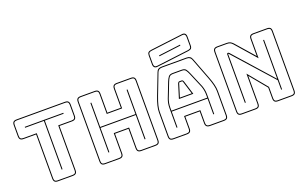

<svg xmlns="http://www.w3.org/2000/svg" viewBox="-106 -1464 3110 1965"><g transform="rotate(-20 1449.0 -481.0)"><path d="M247 10Q223 10 212 -1Q201 -12 201 -36V-517H64Q40 -517 29 -528Q18 -539 18 -563V-684Q18 -708 29 -719Q40 -730 64 -730H592Q616 -730 627 -719Q638 -708 638 -684V-563Q638 -539 627 -528Q616 -517 592 -517H455V-36Q455 -12 444 -1Q433 10 409 10ZM409 0Q428 0 436.5 -8.5Q445 -17 445 -36V-527H592Q611 -527 619.5 -535.5Q628 -544 628 -563V-684Q628 -703 619.5 -711.5Q611 -720 592 -720H64Q45 -720 36.5 -711.5Q28 -703 28 -684V-563Q28 -544 36.5 -535.5Q45 -527 64 -527H211V-36Q211 -17 219.5 -8.5Q228 0 247 0ZM323 -90V-620H118V-630H538V-620H333V-90Z M833 -90V-630H843V-365H1227V-630H1237V-90H1227V-355H843V-90ZM916 0Q935 0 943.5 -8.5Q952 -17 952 -36V-258H1119V-36Q1119 -17 1127.5 -8.5Q1136 0 1155 0H1310Q1329 0 1337.5 -8.5Q1346 -17 1346 -36V-684Q1346 -703 1337.5 -711.5Q1329 -720 1310 -720H1155Q1136 -720 1127.5 -711.5Q1119 -703 1119 -684V-467H952V-684Q952 -703 943.5 -711.5Q935 -720 916 -720H761Q742 -720 733.5 -711.5Q725 -703 725 -684V-36Q725 -17 733.5 -8.5Q742 0 761 0ZM761 10Q737 10 726 -1Q715 -12 715 -36V-684Q715 -708 726 -719Q737 -730 761 -730H916Q940 -730 951 -719Q962 -708 962 -684V-477H1109V-684Q1109 -708 1120 -719Q1131 -730 1155 -730H1310Q1334 -730 1345 -719Q1356 -708 1356 -684V-36Q1356 -12 1345 -1Q1334 10 1310 10H1155Q1131 10 1120 -1Q1109 -12 1109 -36V-248H962V-36Q962 -12 951 -1Q940 10 916 10Z M1585 -303V-272H1975V-303Q1975 -330 1970.5 -353Q1966 -376 1959 -396L1890 -559Q1879 -585 1867 -602.5Q1855 -620 1827 -620H1729Q1699 -620 1687 -602.5Q1675 -585 1665 -560L1601 -396Q1594 -376 1589.5 -353Q1585 -330 1585 -303ZM1745 -510Q1749 -519 1753.5 -523Q1758 -527 1764 -527H1789Q1795 -527 1799.5 -523Q1804 -519 1808 -510L1855 -358H1698ZM1798 -507 1799 -506Q1797 -510 1795 -513.5Q1793 -517 1789 -517H1764Q1760 -517 1758 -513.5Q1756 -510 1754 -506L1755 -507L1712 -368H1841ZM1975 -90V-262H1585V-90H1575V-303Q1575 -331 1579.5 -354.5Q1584 -378 1592 -400L1656 -564Q1667 -592 1681 -611Q1695 -630 1729 -630H1827Q1860 -630 1873.5 -611Q1887 -592 1899 -563L1968 -400Q1976 -378 1980.5 -354.5Q1985 -331 1985 -303V-90ZM1688 -36V-176H1865V-36Q1865 -17 1874.5 -8.5Q1884 0 1904 0H2055Q2074 0 2082.5 -8.5Q2091 -17 2091 -36V-300Q2091 -330 2081.5 -369Q2072 -408 2052 -460L1965 -687Q1959 -704 1946.5 -712Q1934 -720 1915 -720H1646Q1626 -720 1613.5 -712Q1601 -704 1595 -687L1508 -460Q1488 -408 1478.5 -369Q1469 -330 1469 -300V-36Q1469 -17 1477.5 -8.5Q1486 0 1505 0H1652Q1671 0 1679.5 -8.5Q1688 -17 1688 -36ZM1505 10Q1481 10 1470 -1Q1459 -12 1459 -36V-300Q1459 -331 1468.5 -370.5Q1478 -410 1499 -464L1586 -690Q1593 -711 1607.5 -720.5Q1622 -730 1646 -730H1915Q1938 -730 1952.5 -720.5Q1967 -711 1974 -691L2061 -464Q2082 -410 2091.5 -370.5Q2101 -331 2101 -300V-36Q2101 -12 2090 -1Q2079 10 2055 10H1904Q1879 10 1867 -1.5Q1855 -13 1855 -36V-166H1698V-36Q1698 -12 1687 -1Q1676 10 1652 10ZM1605 -743Q1583 -740 1571.5 -751.5Q1560 -763 1560 -786V-882Q1560 -905 1570.5 -915Q1581 -925 1605 -928L1954 -971Q1976 -974 1987.5 -962.5Q1999 -951 1999 -928V-832Q1999 -809 1988.5 -799Q1978 -789 1954 -786ZM1953 -796Q1972 -798 1980.5 -805.5Q1989 -813 1989 -832V-928Q1989 -945 1980.5 -954Q1972 -963 1955 -961L1606 -918Q1587 -916 1578.5 -908.5Q1570 -901 1570 -882V-786Q1570 -769 1578.5 -760Q1587 -751 1604 -753ZM1660 -847 1899 -877V-867L1660 -837Z M2346 -622 2714 -208V-630H2724V-90H2714V-193L2336 -617Q2335 -618 2333.5 -619Q2332 -620 2331 -620Q2330 -620 2329.5 -619Q2329 -618 2329 -617V-90H2319V-619Q2319 -625 2323 -628Q2327 -631 2331 -631Q2335 -631 2338 -629Q2341 -627 2346 -622ZM2400 0Q2419 0 2427.5 -8.5Q2436 -17 2436 -36V-366L2607 -159V-36Q2607 -17 2615.5 -8.5Q2624 0 2643 0H2793Q2812 0 2820.5 -8.5Q2829 -17 2829 -36V-684Q2829 -703 2820.5 -711.5Q2812 -720 2793 -720H2643Q2624 -720 2615.5 -711.5Q2607 -703 2607 -684V-471L2413 -693Q2400 -708 2386.5 -714Q2373 -720 2354 -720H2250Q2231 -720 2222.5 -711.5Q2214 -703 2214 -684V-36Q2214 -17 2222.5 -8.5Q2231 0 2250 0ZM2400 10H2250Q2226 10 2215 -1Q2204 -12 2204 -36V-684Q2204 -708 2215 -719Q2226 -730 2250 -730H2354Q2376 -730 2391 -723Q2406 -716 2421 -700L2597 -499V-684Q2597 -708 2608 -719Q2619 -730 2643 -730H2793Q2817 -730 2828 -719Q2839 -708 2839 -684V-36Q2839 -12 2828 -1Q2817 10 2793 10H2643Q2619 10 2608 -1Q2597 -12 2597 -36V-155L2446 -338V-36Q2446 -12 2435 -1Q2424 10 2400 10Z"/></g></svg>

Font: Bungee Outline
Style: Regular
Weight: 400
Designer: David Jonathan Ross
Foundry: David Jonathan Ross
Version: Version 1.001;PS 1.0;hotconv 1.0.72;makeotf.lib2.5.5900